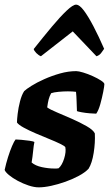

<svg xmlns="http://www.w3.org/2000/svg" viewBox="-39 -806 469 826"><path d="M128 0Q108 0 84 -8Q60 -16 37.5 -28Q15 -40 -0.5 -53Q-16 -66 -19 -75Q-13 -103 -4.5 -130Q4 -157 13 -178Q22 -199 28 -206Q35 -206 53 -204.5Q71 -203 88 -200.5Q105 -198 109 -195Q106 -182 103.5 -156Q101 -130 97 -107Q113 -93 141 -87Q169 -81 194 -81Q199 -81 204 -81Q209 -81 213 -82Q228 -95 237 -124Q246 -153 242 -173Q239 -178 219.5 -187.5Q200 -197 171.5 -208.5Q143 -220 114 -232.5Q85 -245 63 -257Q41 -269 34 -279Q34 -291 37 -316.5Q40 -342 47 -369.5Q54 -397 65 -414Q73 -422 96 -436.5Q119 -451 151.5 -465.5Q184 -480 219.5 -490Q255 -500 289 -500Q299 -500 319 -494Q339 -488 360 -478.5Q381 -469 395.5 -459.5Q410 -450 410 -444Q410 -436 405 -410.5Q400 -385 392.5 -358Q385 -331 375 -317Q366 -317 347.5 -318.5Q329 -320 312.5 -323Q296 -326 292 -328Q291 -350 290.5 -371Q290 -392 288 -411Q281 -412 271.5 -412.5Q262 -413 253 -413Q234 -413 213 -411Q192 -409 181 -405Q174 -392 170.5 -379Q167 -366 164 -344Q176 -335 206 -322.5Q236 -310 271 -294.5Q306 -279 334 -263Q362 -247 369 -232Q371 -192 364 -148Q357 -104 342 -80Q327 -64 300 -49.5Q273 -35 242 -24Q211 -13 181 -6.5Q151 0 128 0ZM137 -564Q127 -568 117.5 -577.5Q108 -587 106 -595Q148 -648 184 -691Q220 -734 247.5 -760Q275 -786 288 -786Q303 -786 322 -760.5Q341 -735 363.5 -692Q386 -649 409 -596Q404 -589 396.5 -578.5Q389 -568 376 -564L274 -671Z"/></svg>

Font: Texturina 72pt 72pt Black
Style: Italic
Weight: 900
Italic angle: -11°
Designer: Guillermo Torres Carreño
Foundry: Omnibus-Type
Version: Version 1.002; ttfautohint (v1.8.3)